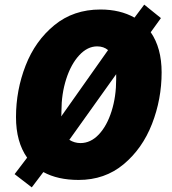

<svg xmlns="http://www.w3.org/2000/svg" viewBox="-20 -766 742 828"><path d="M43 -15 97 -86Q49 -154 49 -261Q49 -377 90.5 -483.5Q132 -590 214.5 -657.5Q297 -725 413 -725Q498 -725 560 -690L602 -746L674 -688L630 -627Q677 -559 677 -454Q677 -338 635.5 -231.5Q594 -125 513 -57.5Q432 10 319 10Q229 10 167 -24L117 42ZM446 -550Q427 -566 399 -566Q357 -566 321.5 -527.5Q286 -489 265.5 -425Q245 -361 245 -288Q245 -272 244 -264ZM481 -424V-446L279 -163Q301 -149 327 -149Q371 -149 406 -186Q441 -223 461 -286Q481 -349 481 -424Z"/></svg>

Font: Noto Sans Display Black
Style: Italic
Weight: 900
Italic angle: -12°
Designer: Monotype Design team
Foundry: Monotype Imaging Inc.
Version: Version 1.000